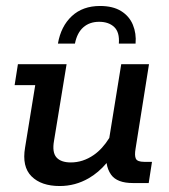

<svg xmlns="http://www.w3.org/2000/svg" viewBox="-20 -613 566 643"><path d="M180 10Q118 10 85.5 -22.5Q53 -55 64 -119L98 -328H29L40 -398H203L161 -142Q154 -103 169 -86Q184 -69 217 -69Q258 -69 294 -94Q323 -114 346 -151L386 -398H479L434 -115Q430 -92 435 -81.5Q440 -71 463 -71H489L478 0H425Q372 0 352 -28Q340 -45 337 -67Q310 -35 277 -16Q232 10 180 10ZM174 -467Q184 -525 220.5 -559Q257 -593 315 -593Q358 -593 385.5 -576Q413 -559 425 -530Q437 -501 434 -467H378Q381 -505 362.5 -522.5Q344 -540 312 -540Q280 -540 259 -521.5Q238 -503 231 -467Z"/></svg>

Font: Rokkitt SemiBold Medium
Style: Italic
Weight: 500
Italic angle: -9°
Version: Version 3.103